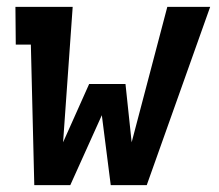

<svg xmlns="http://www.w3.org/2000/svg" viewBox="-20 -540 640 560"><path d="M80 0 70 -410H26L25 -520H192L164 -125L240 -295H346L364 -125L468 -520H593L408 0H303L277 -204L185 0Z"/></svg>

Font: Iosevka HT Extrabold Extended
Style: Italic
Weight: 800
Width: 7
Italic angle: -9°
Monospace: yes
Designer: Belleve Invis
Foundry: Belleve Invis
Version: Version 32.3.0; ttfautohint (v1.8.4)